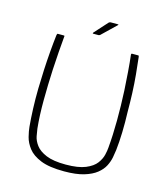

<svg xmlns="http://www.w3.org/2000/svg" viewBox="-118 -894 870 992"><g transform="rotate(15 317.0 -398.0)"><path d="M317 5Q237 5 191.5 -13.5Q146 -32 124 -60.5Q102 -89 94.5 -119Q87 -149 85 -171Q81 -214 79 -266.5Q77 -319 78 -373Q79 -423 81.5 -474Q84 -525 88 -573.5Q92 -622 97 -664Q97 -666 98.5 -669.5Q100 -673 101 -673Q110 -673 117.5 -673Q125 -673 134 -673Q137 -673 138 -672Q139 -671 138 -667Q134 -627 131 -582Q128 -537 125 -487Q121 -406 120.5 -323.5Q120 -241 127 -173Q129 -157 133.5 -133.5Q138 -110 155.5 -86.5Q173 -63 211 -47Q249 -31 316 -31Q383 -31 421.5 -47Q460 -63 477.5 -86.5Q495 -110 500.5 -133.5Q506 -157 507 -173Q513 -240 513.5 -319.5Q514 -399 510 -479Q507 -530 503.5 -577.5Q500 -625 495 -667Q495 -671 496.5 -672Q498 -673 500 -673Q509 -673 516.5 -673Q524 -673 533 -673Q535 -673 536 -669.5Q537 -666 537 -664Q542 -622 546.5 -574.5Q551 -527 553 -477Q555 -427 555 -377Q557 -321 555.5 -268Q554 -215 549 -171Q547 -154 542.5 -130.5Q538 -107 526 -83.5Q514 -60 489 -40Q464 -20 422.5 -7.5Q381 5 317 5ZM307 -721H279Q276 -721 276 -722.5Q276 -724 277 -726L341 -797Q344 -799 346 -800Q348 -801 351 -801H390Q392 -801 392.5 -800Q393 -799 391 -797L315 -724Q313 -723 311 -722Q309 -721 307 -721Z"/></g></svg>

Font: Glory ExtraLight
Style: Regular
Weight: 250
Version: Version 1.011